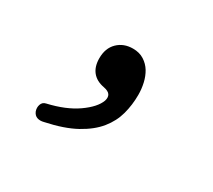

<svg xmlns="http://www.w3.org/2000/svg" viewBox="-86 -316 771 696"><g transform="rotate(30 300.0 32.0)"><path d="M151 227Q136 231 124 227Q112 223 106 209Q101 195 105.5 181.5Q110 168 124 165Q198 148 245 115Q292 82 304 49Q309 33 302.5 23Q296 13 275 9Q243 3 226 -18Q209 -39 209 -74Q209 -116 234 -140.5Q259 -165 298 -165Q325 -165 344.5 -152.5Q364 -140 375.5 -121Q387 -102 392.5 -78Q398 -54 398 -29Q398 13 387.5 52Q377 91 350 124.5Q323 158 275 184.5Q227 211 151 227Z"/></g></svg>

Font: Maple Mono NL Medium
Style: Regular
Weight: 500
Monospace: yes
Designer: subframe7536
Version: Version 7.000